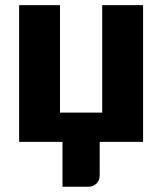

<svg xmlns="http://www.w3.org/2000/svg" viewBox="-20 -538 615 728"><path d="M522.5 -518.5V0H358V126Q358 146 345.8 158Q333.5 170 314.5 170H217V0H52.5V-518.5H207.5V-111H367.5V-518.5Z"/></svg>

Font: Lato ExtraBold
Style: Regular
Weight: 800
Designer: Lukasz Dziedzic with Adam Twardoch and Botio Nikoltchev
Foundry: tyPoland Lukasz Dziedzic
Version: Version 2.015; 2015-08-06; http://www.latofonts.com/